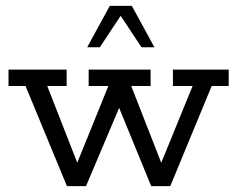

<svg xmlns="http://www.w3.org/2000/svg" viewBox="-20 -634 807 654"><path d="M208 0 67 -341H9V-397H207V-341H141L254 -52H232L349 -341H282V-397H493V-341H427L540 -52H518L636 -341H569V-397H759V-341H701L560 0H495L375 -293H397L273 0ZM277 -473 354 -614H429L506 -473H462L391 -580L320 -473Z"/></svg>

Font: Rokkitt SemiBold
Style: Regular
Weight: 400
Version: Version 3.103